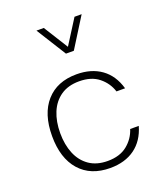

<svg xmlns="http://www.w3.org/2000/svg" viewBox="-142 -864 823 963"><g transform="rotate(-20 270.0 -382.0)"><path d="M280.3 -494.6Q358.9 -494.6 411.9 -456.5Q464.8 -418.5 485.8 -345.2H439.9Q424.8 -393.1 385 -425Q345.2 -457 280.3 -457Q221.7 -457 182.1 -429.7Q142.6 -402.3 122.8 -354.5Q103 -306.6 103 -244.6Q103 -183.1 122.8 -135Q142.6 -86.9 182.1 -59.6Q221.7 -32.2 280.3 -32.2Q345.2 -32.2 385 -64.5Q424.8 -96.7 439.9 -144.5H485.8Q464.8 -71.3 412.1 -33Q359.4 5.4 280.3 5.4Q176.3 5.4 117.9 -60.5Q59.6 -126.5 59.6 -244.6Q59.6 -362.8 117.9 -428.7Q176.3 -494.6 280.3 -494.6ZM167 -769H206.1L287.6 -638.7L370.1 -769H408.2L308.6 -609.9H266.6Z"/></g></svg>

Font: Estedad-FD ExtraLight
Style: Regular
Weight: 200
Designer: Amin Abedi
Version: Version 7.3